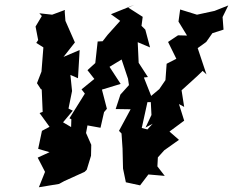

<svg xmlns="http://www.w3.org/2000/svg" viewBox="-20 -751 983 810"><path d="M602 -205 578 -211 602 -320H622L621 -338L587 -424L604 -426L565 -486L561 -573L613 -551L593 -626L577 -642L582 -680L521 -719L547 -731L448 -691L487 -663L434 -604L413 -577L392 -576L382 -485L349 -455L378 -418L324 -374L338 -356L273 -252L281 -248L280 -215L246 -235L287 -284L269 -293L284 -367L277 -435L309 -421L316 -540L248 -511L296 -572L256 -663L253 -702L254 -709L200 -689L146 -695L168 -671L158 -686L130 -639L141 -582L133 -570L163 -551L155 -449L136 -400L153 -374H156L160 -279L147 -274L189 -216L157 -199L141 -123L189 -109L139 -86L170 -26L144 39L229 25L251 13L337 -26L346 -35L364 -94L365 -140L343 -190L349 -222L404 -212L419 -278L431 -292L410 -373L489 -397L442 -469L493 -500L520 -419L524 -392L488 -352L468 -291L531 -290L482 -199L504 -176L492 -198L497 -124L499 -40L511 18L571 31L606 -15L675 -9L644 -49L646 -87L673 -117L735 -161L695 -196L757 -242L735 -312L757 -300L746 -370C775 -397 806 -423 835 -452L851 -437L814 -548L850 -574L876 -611L923 -626L919 -679L943 -728L885 -705L811 -689L740 -711L733 -660L769 -601L731 -602L689 -574L724 -503L683 -482L678 -413L652 -375L615 -344L619 -266L594 -213L624 -229Z"/></svg>

Font: Asimov Aggro
Style: CondIt
Weight: 500
Designer: Google
Version: Version 2.000980; 2014